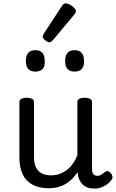

<svg xmlns="http://www.w3.org/2000/svg" viewBox="-20 -1090 685 1129"><path d="M269 17Q211 17 172 -3.5Q133 -24 113.5 -64.5Q94 -105 94 -166V-489Q94 -502 104.5 -508.5Q115 -515 136 -515Q158 -515 169 -508.5Q180 -502 180 -489V-166Q180 -131 191 -107Q202 -83 224.5 -71Q247 -59 280 -59Q308 -59 332 -68Q356 -77 375.5 -92.5Q395 -108 410 -130Q425 -152 435 -177V-489Q435 -502 445.5 -508.5Q456 -515 478 -515Q499 -515 510 -508.5Q521 -502 521 -489V-96Q521 -82 525 -73Q529 -64 536.5 -60Q544 -56 553 -56Q562 -56 569.5 -59.5Q577 -63 584.5 -69Q592 -75 599 -80Q607 -86 616.5 -83Q626 -80 634 -69Q639 -62 641 -52Q643 -42 636 -33Q626 -18 610 -6.5Q594 5 575 12Q556 19 536 19Q512 19 494.5 12.5Q477 6 465 -6Q453 -18 446 -34Q439 -50 437 -69L436 -78Q422 -56 404.5 -38.5Q387 -21 366 -8.5Q345 4 320.5 10.5Q296 17 269 17ZM188 -669Q160 -669 146 -684.5Q132 -700 132 -731Q132 -763 146 -779Q160 -795 188 -795Q216 -795 229.5 -779Q243 -763 243 -731Q245 -700 230.5 -684.5Q216 -669 188 -669ZM419 -669Q391 -669 377 -684.5Q363 -700 363 -731Q363 -763 377 -779Q391 -795 419 -795Q446 -795 460 -779Q474 -763 474 -731Q475 -700 460.5 -684.5Q446 -669 419 -669ZM272 -841Q261 -841 246 -853Q231 -865 231 -875Q231 -878 232 -881Q233 -884 237 -891L344 -1055Q349 -1063 354.5 -1066.5Q360 -1070 368 -1070Q378 -1070 391.5 -1062.5Q405 -1055 415.5 -1044.5Q426 -1034 426 -1025Q426 -1018 423.5 -1013.5Q421 -1009 414 -1001L291 -854Q279 -841 272 -841Z"/></svg>

Font: Playwrite PL
Style: Regular
Weight: 400
Designer: Veronika Burian, José Scaglione
Foundry: TypeTogether
Version: Version 1.002